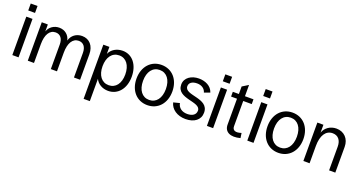

<svg xmlns="http://www.w3.org/2000/svg" viewBox="-46 -1495 4687 2497"><g transform="rotate(20 2297.5 -247.0)"><path d="M64 0H150V-532H64ZM60 -616H154V-712H60Z M278 0H364V-260C364 -392 412 -470 494 -470C559 -470 597 -422 597 -340V0H682V-258C682 -391 731 -470 814 -470C879 -470 917 -422 917 -340V0H1002V-352C1002 -468 936 -544 834 -544C754 -544 691 -497 671 -422C655 -495 597 -544 518 -544C445 -544 384 -501 362 -436V-532H278Z M1130 218H1216V-91C1245 -28 1312 12 1392 12C1527 12 1620 -101 1620 -266C1620 -431 1529 -544 1396 -544C1313 -544 1243 -502 1214 -435V-532H1130ZM1374 -60C1277 -60 1216 -140 1216 -266C1216 -392 1277 -472 1374 -472C1470 -472 1531 -391 1531 -264C1531 -139 1470 -60 1374 -60Z M1934 12C2081 12 2182 -101 2182 -266C2182 -431 2081 -544 1934 -544C1787 -544 1686 -431 1686 -266C1686 -101 1787 12 1934 12ZM1934 -60C1837 -60 1776 -140 1776 -267C1776 -394 1837 -474 1934 -474C2031 -474 2092 -394 2092 -267C2092 -140 2031 -60 1934 -60Z M2463 12C2584 12 2664 -49 2664 -148C2665 -352 2342 -270 2341 -397C2340 -446 2382 -476 2450 -476C2512 -476 2559 -444 2572 -393L2651 -422C2624 -508 2536 -544 2451 -544C2351 -544 2259 -490 2259 -392C2259 -195 2579 -272 2580 -147C2581 -90 2534 -58 2462 -58C2389 -58 2337 -96 2326 -159L2240 -137C2261 -48 2348 12 2463 12Z M2757 0H2843V-532H2757ZM2753 -616H2847V-712H2753Z M3222 0 3212 -68C3135 -42 3090 -60 3090 -116V-466H3208V-532H3090V-688L3006 -636V-532H2922V-466H3004V-108C3004 -7 3089 35 3222 0Z M3316 0H3402V-532H3316ZM3312 -616H3406V-712H3312Z M3747 12C3894 12 3995 -101 3995 -266C3995 -431 3894 -544 3747 -544C3600 -544 3499 -431 3499 -266C3499 -101 3600 12 3747 12ZM3747 -60C3650 -60 3589 -140 3589 -267C3589 -394 3650 -474 3747 -474C3844 -474 3905 -394 3905 -267C3905 -140 3844 -60 3747 -60Z M4092 0H4178V-240C4178 -385 4234 -470 4328 -470C4403 -470 4448 -417 4448 -328V0H4534V-356C4534 -468 4460 -544 4354 -544C4269 -544 4200 -495 4176 -423V-532H4092Z"/></g></svg>

Font: Ronzino
Style: Regular
Weight: 400
Designer: Nunzio Mazzaferro
Foundry: Collletttivo
Version: Version 1.000;Glyphs 3.3 (3337)